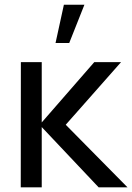

<svg xmlns="http://www.w3.org/2000/svg" viewBox="-20 -808 570 828"><path d="M344 -787.5 278.5 -622.5H219.5L255.5 -787.5ZM160 0V-260L405.5 0H530L263.5 -270L502 -540H386.5L160 -280V-540H70L69.5 0Z"/></svg>

Font: Hauora Medium
Style: Regular
Weight: 500
Designer: Wayne Shih
Foundry: WCYS
Version: Version 1.001;hotconv 1.0.109;makeotfexe 2.5.65596